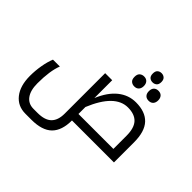

<svg xmlns="http://www.w3.org/2000/svg" viewBox="-234 -1110 1636 1636"><g transform="rotate(45 584.0 -292.5)"><path d="M266.1 240.2Q173.3 240.2 119.1 171.9Q64.9 103.5 64.9 -16.1Q64.9 -77.6 75.7 -140.9Q86.4 -204.1 106 -252H189Q154.8 -165.5 154.8 -16.1Q154.8 69.3 189 115.7Q223.1 162.1 285.2 162.1H334Q420.9 162.1 461.4 122.6Q502 83 502 2.9V-484.9H586.9V-270Q633.8 -381.8 704.6 -438.5Q775.4 -495.1 863.8 -495.1Q977.1 -495.1 1034.9 -433.6Q1092.8 -372.1 1092.8 -241.2V0H586.9Q586.9 121.1 526.9 180.7Q466.8 240.2 337.9 240.2ZM1007.8 -78.1V-236.8Q1007.8 -329.1 967.8 -372.6Q927.7 -416 846.2 -416Q691.4 -416 586.9 -162.1V-78.1ZM842.8 -714.8Q820.3 -714.8 805.7 -727.8Q791 -740.7 791 -770Q791 -798.8 805.7 -812Q820.3 -825.2 842.8 -825.2Q863.8 -825.2 879.2 -811.8Q894.5 -798.3 894.5 -770Q894.5 -740.7 879.2 -727.8Q863.8 -714.8 842.8 -714.8ZM756.8 -580.1Q733.4 -580.1 717 -594.2Q700.7 -608.4 700.7 -640.1Q700.7 -671.9 717 -686Q733.4 -700.2 756.8 -700.2Q783.7 -700.2 798.3 -683.8Q813 -667.5 813 -640.1Q813 -612.8 798.3 -596.4Q783.7 -580.1 756.8 -580.1ZM929.7 -580.1Q903.8 -580.1 888.7 -595.7Q873.5 -611.3 873.5 -640.1Q873.5 -668.9 888.4 -684.6Q903.3 -700.2 929.7 -700.2Q956.5 -700.2 971.2 -683.8Q985.8 -667.5 985.8 -640.1Q985.8 -612.8 971.2 -596.4Q956.5 -580.1 929.7 -580.1Z"/></g></svg>

Font: Noto Sans Kufi Arabic
Style: Regular
Weight: 400
Designer: Monotype Design team
Foundry: Monotype Imaging Inc.
Version: Version 1.02